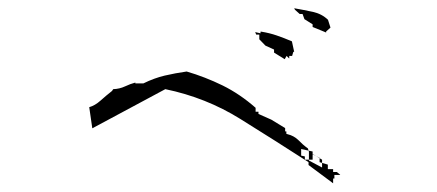

<svg xmlns="http://www.w3.org/2000/svg" viewBox="-20 -656 1040 457"><path d="M772.9 -219.7V-231H775.9V-239.7H789.6V-240.2L781.7 -246.6H772.9V-253.4H760.3V-264.2L740.7 -270V-280.3L715.8 -293L712.9 -302.7Q700.7 -311.5 689.9 -322.8Q679.2 -333 665 -336.4L661.6 -337.4V-343.3H658.7V-351.1L626 -371.1L595.2 -384.8V-390.1H588.4V-399.4Q551.3 -432.1 509.8 -452.6Q467.8 -473.1 424.3 -485.8Q397 -481.9 372.1 -476.1Q347.2 -470.2 321.3 -457.5H302.2V-459.5Q290.5 -456.5 277.6 -450.4Q264.6 -444.3 249.5 -443.8L246.6 -439.5Q233.4 -429.2 219.2 -416.5Q206.1 -404.8 192.4 -400.9L199.7 -350.6L373.5 -443.8Q470.2 -423.8 551.8 -373Q633.3 -322.3 714.4 -270V-263.2ZM715.3 -273.9V-287.1V-294.9L746.6 -275.9V-257.3ZM724.1 -295.4V-275.9H705.6V-283.7L696.8 -285.6V-301.3ZM668.5 -517.1V-522.9H675.3L678.2 -532.7H680.2L674.8 -557.6Q656.7 -565.4 638.9 -571.5Q621.1 -577.6 602.1 -580.6H600.1V-576.7L587.4 -579.6L589.8 -573.7H597.2V-562.5L611.8 -547.4L632.3 -538.1V-530.8L657.7 -515.1L662.1 -522.9L668 -517.1ZM756.3 -578.6V-581.1L766.6 -590.3L760.7 -608.9Q746.1 -623 724.9 -627.7Q703.6 -632.3 681.2 -636.2H680.2L682.1 -632.8L693.4 -622.6H700.2L704.6 -610.4L724.1 -598.1V-591.8Z"/></svg>

Font: Bakudai
Style: Light
Weight: 300
Version: Version 1.48